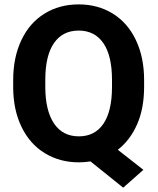

<svg xmlns="http://www.w3.org/2000/svg" viewBox="-20 -741 730 888"><path d="M646.5 -339.4Q646.5 -239.7 614.3 -166.3Q582 -92.8 524.9 -48.3L643.1 44.4L549.8 127L398.4 5.4Q372.6 9.8 344.7 9.8Q256.3 9.8 187 -32.7Q117.7 -75.2 79.6 -154.1Q41.5 -232.9 41 -335.4V-370.6Q41 -475.6 78.9 -555.4Q116.7 -635.3 185.8 -678Q254.9 -720.7 343.8 -720.7Q432.6 -720.7 501.7 -678Q570.8 -635.3 608.6 -555.4Q646.5 -475.6 646.5 -371.1ZM498 -371.6Q498 -483.4 458 -541.5Q418 -599.6 343.8 -599.6Q270 -599.6 230 -542.2Q189.9 -484.9 189.5 -374V-339.4Q189.5 -230.5 229.5 -170.4Q269.5 -110.4 344.7 -110.4Q418.5 -110.4 458 -168.2Q497.6 -226.1 498 -336.9Z"/></svg>

Font: Vazir FD-UI
Style: Bold-FD-UI
Weight: 700
Designer: Saber Rastikerdar
Foundry: Saber Rastikerdar
Version: Version 30.0.0